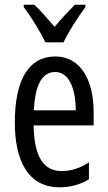

<svg xmlns="http://www.w3.org/2000/svg" viewBox="-20 -879 458 816"><path d="M173 -699H250C271 -745 313 -808 343 -849V-859H298C264 -824 246 -805 212 -765C182 -799 151 -836 126 -859H81V-849C116 -802 152 -743 173 -699ZM215 -639C102 -639 43 -540 43 -358C43 -202 96 -83 233 -83C279 -83 320 -94 358 -117V-189C318 -163 281 -152 242 -152C163 -152 125 -216 123 -346H378V-402C378 -535 325 -639 215 -639ZM215 -573C275 -573 302 -498 302 -410H124C129 -521 160 -573 215 -573Z"/></svg>

Font: Noto Sans Kannada UI ExtraCondensed
Style: Regular
Weight: 400
Width: 2
Designer: Jelle Bosma - Monotype Design Team
Foundry: Monotype Imaging Inc.
Version: Version 2.005